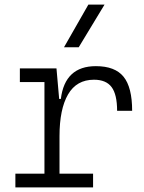

<svg xmlns="http://www.w3.org/2000/svg" viewBox="-20 -815 626 835"><path d="M238.8 -222.7V-59.6H384.8V0H46.9V-59.6H173.3V-458H66.4V-517.6H225.6L237.3 -384.8H244.6Q262.2 -527.3 397 -527.3Q480 -527.3 517.3 -481.4Q554.7 -435.5 554.7 -333H489.3Q489.3 -404.3 465.3 -436.3Q441.4 -468.3 388.7 -468.3Q313 -468.3 275.9 -404.3Q238.8 -340.3 238.8 -222.7ZM258.3 -609.4 364.3 -794.9H434.6L322.3 -609.4Z"/></svg>

Font: Cascadia Mono PL Light
Style: Regular
Weight: 300
Monospace: yes
Designer: Aaron Bell
Foundry: Saja Typeworks
Version: Version 2404.023; ttfautohint (v1.8.4)